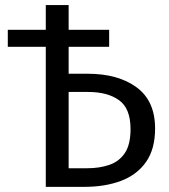

<svg xmlns="http://www.w3.org/2000/svg" viewBox="-20 -726 655 746"><path d="M157.9 0V-544.1H10.3V-610.3H157.9V-706.2H246.7V-610.3H404.1V-544.1H246.7V-439.5H320.5Q439 -439.5 510.8 -386.7Q582.6 -333.8 582.6 -226.7Q582.6 -146.7 547.4 -96.7Q512.3 -46.7 450.3 -23.3Q388.2 0 307.7 0ZM246.7 -72.3H318.5Q367.2 -72.3 405.4 -85.6Q443.6 -99 465.4 -131.8Q487.2 -164.6 487.2 -224.6Q487.2 -304.6 442.6 -336.7Q397.9 -368.7 322.6 -368.7H246.7Z"/></svg>

Font: FiraCode Nerd Font
Style: Regular
Weight: 400
Designer: Carrois Corporate, Edenspiekermann AG, Nikita Prokopov
Foundry: Carrois Corporate, Edenspiekermann AG, Nikita Prokopov
Version: Version 6.002;Nerd Fonts 3.4.0